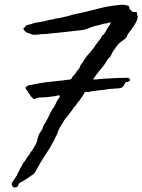

<svg xmlns="http://www.w3.org/2000/svg" viewBox="-20 -726 610 823"><path d="M532.2 -700.2Q535.2 -691.4 535.2 -688.5Q537.1 -685.5 542.5 -680.2Q547.9 -674.8 550.8 -674.8Q562 -674.8 564 -673.8Q564.9 -673.3 565.7 -672.9Q566.4 -672.4 567.4 -671.9Q567.4 -661.1 568.4 -660.2Q569.8 -658.7 570.3 -657.2Q570.3 -651.9 568.4 -643.6Q565.9 -635.3 561.5 -627.9L551.8 -612.3Q546.9 -604.5 541.5 -597.7L531.2 -584Q526.9 -578.6 524.4 -570.8Q522 -564 514.6 -558.6Q507.8 -553.7 501 -548.8Q494.1 -543.9 488.3 -538.1L476.6 -523.4Q474.6 -518.6 471.2 -515.1Q468.8 -512.7 465.8 -507.8Q460.4 -500 456.5 -490.2Q452.6 -481 443.4 -474.6Q428.7 -448.7 412.1 -429.7Q393.6 -408.2 378.9 -385.7Q391.1 -384.8 400.9 -386.2Q406.2 -387.2 412.6 -387.7Q418.9 -388.2 425.8 -388.7Q455.1 -390.6 480.5 -391.6Q505.9 -392.6 531.2 -392.6Q539.1 -386.7 536.1 -377.9Q531.2 -377.9 528.8 -375.5Q526.4 -373 521.5 -375Q517.1 -372.6 516.6 -370.1Q516.1 -367.7 513.7 -365.2Q507.8 -348.1 487.8 -347.2Q478 -346.7 468.8 -346.2Q459.5 -345.7 451.2 -344.7Q440.9 -344.2 439.9 -343.3Q439.5 -342.8 438.5 -342.8L402.8 -338.4Q393.6 -337.4 384.8 -336.2Q376 -335 367.2 -334Q361.8 -330.1 356 -331.5Q349.1 -333 344.7 -331.1Q341.3 -328.6 340.8 -326.2Q340.3 -323.2 337.9 -320.3Q333.5 -314.9 329.1 -307.6Q324.7 -300.3 320.3 -294.9Q311 -285.6 302.7 -271.5Q298.3 -268.1 296.4 -264.6Q293.9 -260.3 291 -256.8Q275.9 -235.8 256.8 -212.9Q254.4 -208.5 251.7 -204.1Q249 -199.7 246.6 -195.8L235.4 -177.7Q229.5 -166.5 225.6 -153.3Q222.2 -144.5 219.2 -140.1Q217.3 -137.7 216.1 -134.5Q214.8 -131.3 213.9 -127.9Q209 -120.1 204.1 -111.3Q199.2 -102.5 194.3 -92.8Q181.6 -73.2 167.5 -51.3Q153.3 -29.3 140.6 -5.9Q138.7 -2.9 137 0Q135.3 2.9 133.8 6.3Q130.9 12.7 126 17.6Q123 21.5 119.6 23.4Q117.7 24.4 116.2 25.4Q114.7 26.4 113.3 27.3Q105.5 33.2 94.7 40Q84 46.9 76.2 51.8Q65.4 55.7 61.5 61.5Q57.6 67.4 55.7 74.2Q41 81.1 35.2 74.2Q29.3 67.4 30.3 61.5Q30.3 57.6 35.6 50.8Q38.1 47.4 40 44.7Q42 42 43 40L52.7 25.4Q55.7 17.6 57.1 14.6Q58.6 11.7 60.5 8.8L64 2.9Q65.4 0.5 65.4 -2.9Q70.3 -8.3 73.2 -15.1Q74.7 -18.6 76.4 -21.7Q78.1 -24.9 80.1 -28.3Q88.4 -36.6 93.8 -46.9Q99.1 -57.1 108.4 -66.4Q110.4 -72.3 113.3 -76.2Q116.2 -80.1 120.1 -84Q125.5 -94.7 132.8 -106.9Q139.2 -117.7 141.6 -133.8Q145 -148.4 151.4 -157.2Q156.7 -164.6 162.1 -173.8Q164.1 -180.7 166 -186.5Q168 -192.4 172.9 -197.3Q178.7 -207 182.6 -214.8Q186.5 -222.7 191.4 -232.4Q196.3 -245.1 206.1 -259.8Q207 -261.2 208 -262.7Q209 -264.2 210 -265.1Q210.9 -266.1 211.9 -267.8Q212.9 -269.5 213.9 -271.5Q218.3 -278.8 220.2 -284.2Q222.2 -289.6 226.6 -296.9Q229 -301.3 232.9 -305.2Q236.3 -308.6 236.3 -316.4Q228 -318.4 220.7 -314.5Q214.8 -314 208.3 -313Q201.7 -312 193.8 -311Q176.8 -308.6 163.1 -308.6Q158.2 -308.6 151.9 -308.1Q145.5 -307.6 139.6 -306.6L129.9 -302.2Q125 -300.3 120.1 -304.7Q116.7 -310.1 114.7 -311Q112.8 -312 112.3 -313.5Q106.4 -324.2 101.6 -329.1Q100.6 -330.6 99.1 -334.5Q98.6 -336.9 94.7 -338.9Q91.8 -341.8 88.9 -349.6Q98.6 -362.3 115.2 -362.3Q136.7 -367.2 158 -370.6Q179.2 -374 200.2 -376Q221.2 -377.9 241.9 -380.4Q262.7 -382.8 283.2 -385.7Q286.6 -388.2 287.6 -391.1Q289.1 -395 291 -397.5Q293.5 -400.4 296.1 -403.3Q298.8 -406.2 301.3 -408.7Q306.6 -414.1 309.6 -421.9Q314 -424.3 314.5 -426.8Q314.9 -429.2 318.4 -431.6Q322.3 -437 322.8 -440.4Q323.7 -444.8 325.2 -446.3Q336.9 -461.4 339.8 -467.3Q343.8 -474.1 348.6 -480.5Q351.1 -483.9 353.5 -487.1Q356 -490.2 358.4 -492.7Q360.8 -495.1 363.3 -498Q365.7 -501 368.2 -503.9Q370.1 -506.3 371.8 -508.3Q373.5 -510.3 375 -512.2L380.9 -519.5Q388.7 -532.7 401.4 -547.9Q412.1 -560.1 418.9 -575.2Q424.8 -575.7 426.3 -580.6Q427.7 -584.5 431.6 -587.9Q436.5 -599.1 443.4 -608.9Q450.2 -618.7 455.1 -629.9Q449.7 -630.9 443.4 -627.9Q437 -625 428.7 -625Q423.8 -624 419.9 -623Q416 -622.1 413.1 -621.1Q410.2 -620.1 406.7 -619.1Q403.3 -618.2 399.4 -617.2Q384.8 -615.2 368.7 -608.4Q360.8 -605 353 -602.3Q345.2 -599.6 337.9 -597.7Q319.3 -595.7 301.8 -593.8Q284.2 -591.8 267.6 -589.8Q251 -587.9 234.1 -586.2Q217.3 -584.5 200.2 -583Q196.3 -582.5 192.4 -582Q188.5 -581.5 184.6 -581.1Q180.7 -580.6 176.8 -580.3Q172.9 -580.1 168.9 -580.1Q153.3 -580.1 137.7 -577.1Q132.8 -578.1 128.9 -577.1Q125.5 -576.7 120.1 -577.1Q108.4 -581.1 105.5 -583Q103 -585 97.7 -585Q92.8 -587.9 91.8 -588.9Q89.8 -590.8 87.9 -590.8Q81.1 -599.6 80.1 -602.1Q79.1 -604.5 85.9 -608.4Q89.8 -618.2 102.1 -620.1Q113.8 -622.1 122.1 -626Q128.9 -627.4 135.7 -628.9Q142.6 -630.4 148.9 -631.3Q155.8 -632.3 162.6 -633.8Q169.4 -635.3 176.8 -636.7Q184.6 -639.2 190.7 -640.4Q196.8 -641.6 201.2 -642.1Q209.5 -642.6 217.8 -646.5Q232.4 -647.5 245.6 -650.9Q252.4 -652.8 259 -654.3Q265.6 -655.8 272.5 -657.2Q274.9 -658.7 280.8 -659.7Q285.6 -660.6 288.1 -663.1Q298.8 -663.1 298.8 -665Q323.7 -669.9 347.9 -675.5Q372.1 -681.2 395.5 -687.5Q442.4 -700.2 494.1 -705.1Q515.6 -707.5 532.2 -700.2Z"/></svg>

Font: Freehand
Style: Regular
Weight: 400
Designer: Danh Hong
Version: Version 8.001; ttfautohint (v1.8.3)